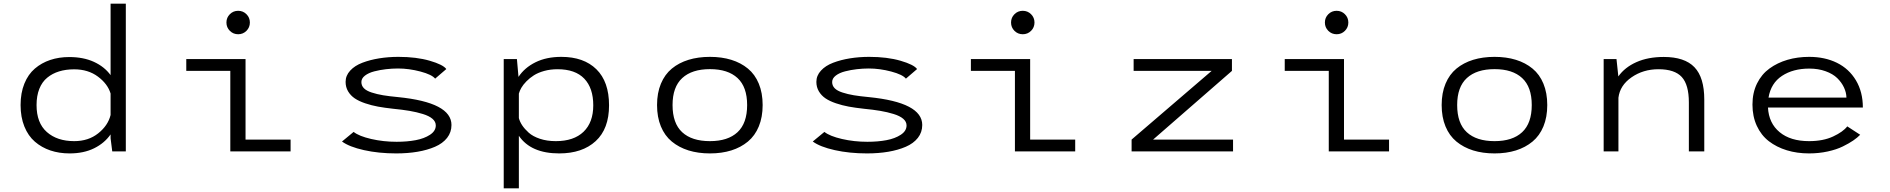

<svg xmlns="http://www.w3.org/2000/svg" viewBox="-20 -820 10240 1040"><path d="M355 -511Q432 -511 489 -484.8Q546 -458.5 579 -413V-800H661.5V0H588L579 -71V-92Q546 -44.5 489.8 -16.8Q433.5 11 357 11Q300.5 11 253 -5Q205.5 -21 169 -52.5Q132.5 -84 112 -134.8Q91.5 -185.5 91.5 -251Q91.5 -316.5 112 -367Q132.5 -417.5 168.8 -448.5Q205 -479.5 252 -495.2Q299 -511 355 -511ZM178 -251Q178 -154 233.8 -104.8Q289.5 -55.5 382 -55.5Q459 -55.5 512 -97.8Q565 -140 579 -197V-313.5Q563.5 -365.5 510.5 -405Q457.5 -444.5 381.5 -444.5Q336.5 -444.5 300 -433.2Q263.5 -422 235.8 -399.2Q208 -376.5 193 -338.8Q178 -301 178 -251Z M1315 -653Q1296.5 -634.5 1270 -634.5Q1243.5 -634.5 1225 -653Q1206.5 -671.5 1206.5 -698Q1206.5 -724.5 1225 -743Q1243.5 -761.5 1270 -761.5Q1296.5 -761.5 1315 -743Q1333.5 -724.5 1333.5 -698Q1333.5 -671.5 1315 -653ZM1310 -64H1554V0H1227.5V-436H989V-500H1310Z M2126 11Q2031 11 1951.5 -6.8Q1872 -24.5 1832.5 -53.5L1895.5 -105.5Q1924.5 -82.5 1990.5 -67.2Q2056.5 -52 2128.5 -52Q2185.5 -52 2231.8 -60.8Q2278 -69.5 2309.2 -90Q2340.5 -110.5 2340.5 -140.5Q2340.5 -161 2322.5 -176.5Q2304.5 -192 2270.5 -202.5Q2236.5 -213 2198.2 -219.5Q2160 -226 2108.5 -231Q2063 -236 2027.5 -242.5Q1992 -249 1958 -260.5Q1924 -272 1901.5 -287.2Q1879 -302.5 1865.5 -325.2Q1852 -348 1852 -376.5Q1852 -410.5 1876.8 -437.5Q1901.5 -464.5 1943 -480.2Q1984.5 -496 2034.2 -504Q2084 -512 2138 -512Q2235.5 -512 2307.8 -491Q2380 -470 2397.5 -446L2337 -394Q2319.5 -416 2257.5 -432.5Q2195.5 -449 2136 -449Q2103.5 -449 2071 -445.2Q2038.5 -441.5 2007.5 -433.5Q1976.5 -425.5 1957 -410.5Q1937.5 -395.5 1937.5 -375.5Q1937.5 -356 1951.2 -342Q1965 -328 1993.5 -318.8Q2022 -309.5 2055.2 -304Q2088.5 -298.5 2136.5 -294Q2425.5 -265 2425.5 -143Q2425.5 -103.5 2401.8 -73.2Q2378 -43 2336.2 -25Q2294.5 -7 2241.5 2Q2188.5 11 2126 11Z M2708.5 -500H2780L2788.5 -403.5Q2821 -453 2880.2 -482.5Q2939.5 -512 3020.5 -512Q3142 -512 3210.5 -444.8Q3279 -377.5 3279 -249.5Q3279 -122 3206.5 -55.5Q3134 11 3009 11Q2855.5 11 2790.5 -84.5V200H2708.5ZM3000 -445Q2961.5 -445 2928 -435.8Q2894.5 -426.5 2871.8 -412Q2849 -397.5 2831.2 -379.2Q2813.5 -361 2804 -344.5Q2794.5 -328 2790.5 -313V-180.5Q2795.5 -161 2808.5 -141.2Q2821.5 -121.5 2844 -101.2Q2866.5 -81 2904.8 -68.2Q2943 -55.5 2990.5 -55.5Q3088 -55.5 3140.8 -106.2Q3193.5 -157 3193.5 -249.5Q3193.5 -343 3144.8 -394Q3096 -445 3000 -445Z M3941.2 -5.2Q3889.5 11 3825.5 11Q3761.5 11 3709.5 -5.2Q3657.5 -21.5 3619 -53.2Q3580.5 -85 3559.8 -135.2Q3539 -185.5 3539 -251Q3539 -316.5 3560 -366.8Q3581 -417 3619.2 -448.5Q3657.5 -480 3709.5 -496Q3761.5 -512 3825.5 -512Q3889.5 -512 3941.2 -496Q3993 -480 4031.2 -448.5Q4069.5 -417 4090.2 -366.8Q4111 -316.5 4111 -251Q4111 -185.5 4090.2 -135.2Q4069.5 -85 4031.2 -53.2Q3993 -21.5 3941.2 -5.2ZM3825.5 -55.5Q3923 -55.5 3975 -104Q4027 -152.5 4027 -251Q4027 -349 3975 -397.2Q3923 -445.5 3825.5 -445.5Q3728 -445.5 3675.5 -397.2Q3623 -349 3623 -251Q3623 -152 3675.2 -103.8Q3727.5 -55.5 3825.5 -55.5Z M4676 11Q4581 11 4501.5 -6.8Q4422 -24.5 4382.5 -53.5L4445.5 -105.5Q4474.5 -82.5 4540.5 -67.2Q4606.5 -52 4678.5 -52Q4735.5 -52 4781.8 -60.8Q4828 -69.5 4859.2 -90Q4890.5 -110.5 4890.5 -140.5Q4890.5 -161 4872.5 -176.5Q4854.5 -192 4820.5 -202.5Q4786.5 -213 4748.2 -219.5Q4710 -226 4658.5 -231Q4613 -236 4577.5 -242.5Q4542 -249 4508 -260.5Q4474 -272 4451.5 -287.2Q4429 -302.5 4415.5 -325.2Q4402 -348 4402 -376.5Q4402 -410.5 4426.8 -437.5Q4451.5 -464.5 4493 -480.2Q4534.5 -496 4584.2 -504Q4634 -512 4688 -512Q4785.5 -512 4857.8 -491Q4930 -470 4947.5 -446L4887 -394Q4869.5 -416 4807.5 -432.5Q4745.5 -449 4686 -449Q4653.5 -449 4621 -445.2Q4588.5 -441.5 4557.5 -433.5Q4526.5 -425.5 4507 -410.5Q4487.5 -395.5 4487.5 -375.5Q4487.5 -356 4501.2 -342Q4515 -328 4543.5 -318.8Q4572 -309.5 4605.2 -304Q4638.5 -298.5 4686.5 -294Q4975.5 -265 4975.5 -143Q4975.5 -103.5 4951.8 -73.2Q4928 -43 4886.2 -25Q4844.5 -7 4791.5 2Q4738.5 11 4676 11Z M5565 -653Q5546.5 -634.5 5520 -634.5Q5493.5 -634.5 5475 -653Q5456.5 -671.5 5456.5 -698Q5456.5 -724.5 5475 -743Q5493.5 -761.5 5520 -761.5Q5546.5 -761.5 5565 -743Q5583.5 -724.5 5583.5 -698Q5583.5 -671.5 5565 -653ZM5560 -64H5804V0H5477.5V-436H5239V-500H5560Z M6226 -64H6659V0H6109.5V-64L6543 -436H6120.5V-500H6653V-436Z M7265 -653Q7246.5 -634.5 7220 -634.5Q7193.5 -634.5 7175 -653Q7156.5 -671.5 7156.5 -698Q7156.5 -724.5 7175 -743Q7193.5 -761.5 7220 -761.5Q7246.5 -761.5 7265 -743Q7283.5 -724.5 7283.5 -698Q7283.5 -671.5 7265 -653ZM7260 -64H7504V0H7177.5V-436H6939V-500H7260Z M8191.2 -5.2Q8139.5 11 8075.5 11Q8011.5 11 7959.5 -5.2Q7907.5 -21.5 7869 -53.2Q7830.5 -85 7809.8 -135.2Q7789 -185.5 7789 -251Q7789 -316.5 7810 -366.8Q7831 -417 7869.2 -448.5Q7907.5 -480 7959.5 -496Q8011.5 -512 8075.5 -512Q8139.5 -512 8191.2 -496Q8243 -480 8281.2 -448.5Q8319.5 -417 8340.2 -366.8Q8361 -316.5 8361 -251Q8361 -185.5 8340.2 -135.2Q8319.5 -85 8281.2 -53.2Q8243 -21.5 8191.2 -5.2ZM8075.5 -55.5Q8173 -55.5 8225 -104Q8277 -152.5 8277 -251Q8277 -349 8225 -397.2Q8173 -445.5 8075.5 -445.5Q7978 -445.5 7925.5 -397.2Q7873 -349 7873 -251Q7873 -152 7925.2 -103.8Q7977.5 -55.5 8075.5 -55.5Z M8666.5 0V-500H8736L8746 -406Q8781 -455.5 8844 -483.5Q8907 -511.5 8992 -511.5Q9105 -511.5 9158.2 -456Q9211.5 -400.5 9211.5 -280.5V0H9128V-265Q9128 -361 9089.5 -403Q9051 -445 8963.5 -445Q8880.5 -445 8817.5 -401.2Q8754.5 -357.5 8746.5 -290.5V0Z M10056 -90Q10041 -74.5 10018.5 -59Q9996 -43.5 9962 -26.8Q9928 -10 9880 0.5Q9832 11 9779 11Q9714 11 9658.5 -6Q9603 -23 9561.2 -55.2Q9519.5 -87.5 9496 -138.5Q9472.5 -189.5 9472.5 -253.5Q9472.5 -317.5 9497.2 -367.8Q9522 -418 9564.8 -449Q9607.5 -480 9662 -496Q9716.5 -512 9779.5 -512Q9864.5 -512 9930 -479.8Q9995.5 -447.5 10033 -384.8Q10070.5 -322 10070.5 -237.5H9556.5Q9561 -152.5 9619.8 -104Q9678.5 -55.5 9779 -55.5Q9855.5 -55.5 9909.5 -80.8Q9963.5 -106 9986 -135.5ZM9780.5 -448.5Q9692.5 -448.5 9632.5 -409Q9572.5 -369.5 9559.5 -291.5H9981.5Q9981 -319 9968.2 -346.2Q9955.5 -373.5 9931.8 -396.8Q9908 -420 9868.5 -434.2Q9829 -448.5 9780.5 -448.5Z"/></svg>

Font: League Mono Wide Light
Style: Regular
Weight: 300
Width: 8
Designer: Tyler Finck
Foundry: The League of Moveable Type / Tyler Finck
Version: Version 2.210